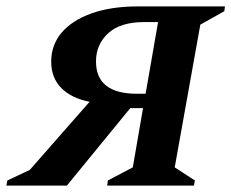

<svg xmlns="http://www.w3.org/2000/svg" viewBox="-52 -580 723 600"><path d="M157 0H-32L-29 -16L41 -49L228 -262Q171 -273 139.5 -305Q108 -337 108 -387Q108 -440 141 -478.5Q174 -517 235 -538.5Q296 -560 379 -560H651L649 -545L574 -503L494 -57L557 -16L554 0H283L285 -16L363 -57L395 -242H355ZM376 -287H403L442 -511H398Q324 -511 286 -476Q248 -441 248 -388Q248 -287 376 -287Z"/></svg>

Font: Spectral SC
Style: Bold Italic
Weight: 700
Italic angle: -10°
Designer: Jean-Baptiste Levee
Foundry: Production Type
Version: Version 2.001